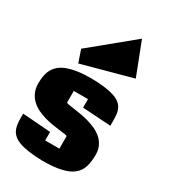

<svg xmlns="http://www.w3.org/2000/svg" viewBox="-254 -1203 1204 1349"><g transform="rotate(30 348.0 -528.5)"><path d="M373 -216.8Q369.1 -221.2 351.6 -223.6Q334 -226.1 308.1 -229.2Q282.2 -232.4 250.5 -237.3Q218.8 -242.2 186 -251.5Q153.3 -260.7 122.6 -275.4Q91.8 -290 67.9 -312.5Q43.9 -335 29.5 -366.2Q15.1 -397.5 15.1 -440.4Q15.1 -471.7 20 -499.8Q24.9 -527.8 37.4 -551.8Q49.8 -575.7 71.8 -595Q93.8 -614.3 127.9 -627.7Q162.1 -641.1 210 -648.4Q257.8 -655.8 322.8 -655.8Q387.7 -654.8 433.6 -648.4Q479.5 -642.1 510.5 -631.3Q541.5 -620.6 559.8 -605Q578.1 -589.4 587.6 -569.8Q597.2 -550.3 599.9 -526.6Q602.5 -502.9 602.5 -476.1V-434.1L373 -448.7V-517.6H257.8V-423.3Q262.2 -418.9 280 -416Q297.9 -413.1 323.7 -409.4Q349.6 -405.8 381.3 -400.4Q413.1 -395 445.6 -385.7Q478 -376.5 508.5 -362.3Q539.1 -348.1 563 -326.7Q586.9 -305.2 601.3 -275.4Q615.7 -245.6 615.7 -205.6Q615.7 -150.4 603.3 -108.6Q590.8 -66.9 557.1 -38.8Q523.4 -10.7 463.9 3.4Q404.3 17.6 310.1 17.6Q246.6 16.1 200.9 9.5Q155.3 2.9 124 -8.3Q92.8 -19.5 74.2 -35.4Q55.7 -51.3 45.9 -70.8Q36.1 -90.3 33 -113.8Q29.8 -137.2 29.8 -163.6V-201.7L257.8 -184.6V-115.7H373ZM591.8 -810.1 188.5 -700.2 154.3 -800.3 489.3 -1075.2Z"/></g></svg>

Font: Coda Caption ExtraBold
Style: Regular
Weight: 800
Designer: vernon adams
Foundry: vernon adams
Version: Version 1.002